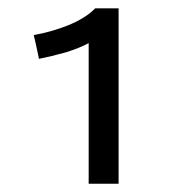

<svg xmlns="http://www.w3.org/2000/svg" viewBox="-20 -944 408 464"><path d="M266.6 -500Q266.6 -606.4 266.6 -923.8Q252.9 -923.8 210 -923.8Q187.5 -900.4 144.5 -882.8Q102.5 -866.2 61.5 -859.4Q66.4 -839.8 74.2 -801.8Q103.5 -807.6 138.7 -817.4Q172.9 -828.1 194.3 -839.8Q194.3 -726.6 194.3 -500Q211.9 -500 266.6 -500Z"/></svg>

Font: DaxlinePro-Medium
Style: Medium
Weight: 400
Designer: Hans Reichel
Version: Version 7.502; 2006